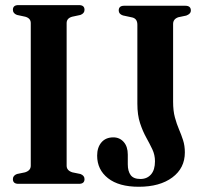

<svg xmlns="http://www.w3.org/2000/svg" viewBox="-20 -720 801 752"><path d="M241 -71Q241 -52 263.5 -45L295 -38.5Q311 -32.5 311 -18.5Q311 0 289.5 0H52Q30.5 0 30.5 -18.5Q30.5 -32.5 46.5 -38.5L78 -45Q100.5 -52 100.5 -71V-629.5Q100.5 -648.5 79 -654.5L46.5 -661.5Q30.5 -667.5 30.5 -681.5Q30.5 -700 52 -700H289.5Q311 -700 311 -681.5Q311 -667.5 295 -661.5L262.5 -654.5Q241 -648.5 241 -629.5ZM704 -123Q704 -61.5 655 -25Q606 11.5 523.5 11.5Q445.5 11.5 403 -22Q360.5 -55.5 360.5 -110.5Q360.5 -142.5 377.2 -162.2Q394 -182 424 -182Q448.5 -182 464.5 -164Q480.5 -146 480.5 -114.5V-76.5Q480.5 -49.5 491.8 -34.2Q503 -19 530 -19Q556 -19 571.5 -36.8Q587 -54.5 587 -88.5Q587 -113.5 576.5 -135.5Q566 -157.5 552.5 -181.8Q539 -206 528.5 -237.8Q518 -269.5 518 -313.5V-623Q518 -646.5 498.5 -651.5L461.5 -659.5Q445 -665 445 -679Q445 -697.5 466.5 -697.5H705.5Q727.5 -697.5 727.5 -679Q727.5 -665.5 709.5 -659L678.5 -652.5Q658 -645.5 658 -626V-321.5Q658 -286 665 -260.2Q672 -234.5 681 -213.5Q690 -192.5 697 -171Q704 -149.5 704 -123Z"/></svg>

Font: Fraunces 144pt S050 SemiBold
Style: Regular
Weight: 600
Version: Version 1.000; ttfautohint (v1.8.3)